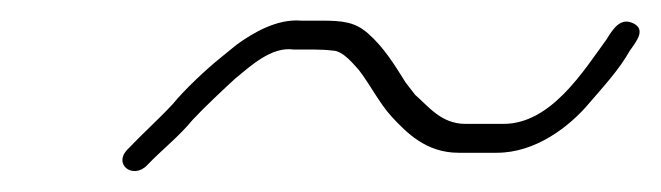

<svg xmlns="http://www.w3.org/2000/svg" viewBox="-20 -366 640 186"><path d="M122.6 -206C136.3 -220.5 153.5 -233.8 166.7 -250C177.3 -261.4 197.1 -280.1 208 -290C222.2 -301.6 243 -321.2 264.4 -318H284.4C290.4 -318 296.3 -317.7 302.2 -317C312.4 -317 323 -303.2 327.8 -298C338.9 -283.6 347.3 -266.3 359.4 -253C373.8 -237.6 392.6 -218 424.3 -218H461.3C498.6 -218 531.7 -243 551.6 -267C565 -282.6 579.7 -298.4 590.2 -317C597.4 -326.9 605.6 -337.7 593.3 -343.5C581.4 -349.1 574.4 -339 567.7 -328C545.4 -297.5 513.9 -246 467.8 -246H430.8C407.2 -246 394.7 -263.4 382.3 -274L373 -286C362.1 -303.4 351.9 -320.2 336.1 -334C323.5 -344.7 312.3 -346 290.9 -346H271.9C248.3 -348 225.4 -334.3 209.6 -323L193.6 -310C180 -299 158.9 -279.4 147.2 -265C133.1 -249.9 117.3 -235.8 104.3 -222C88.6 -207.1 108.8 -191.6 122.6 -206Z"/></svg>

Font: HoneyBee
Style: XLitIt
Weight: 200
Foundry: Cannot Into Space Fonts
Version: Version 0.89